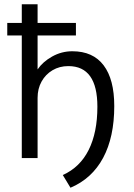

<svg xmlns="http://www.w3.org/2000/svg" viewBox="-20 -740 627 899"><path d="M310 139 274 79.5Q354.5 43.5 395.2 -38Q436 -119.5 436 -240.5Q436 -430.5 300 -430.5Q258.5 -430.5 226 -411.2Q193.5 -392 174.8 -358.5Q156 -325 156 -281.5V0H82V-574H14V-632.5H82V-720H156V-632.5H335.5V-574H156V-415Q180.5 -451 224.5 -475.5Q268.5 -500 318.5 -500Q415.5 -500 465.2 -434.2Q515 -368.5 515 -243.5Q515 -98 462.8 -0.8Q410.5 96.5 310 139Z"/></svg>

Font: Geologica ExtraLight
Style: Regular
Weight: 200
Designer: Sindre Bremnes, Frode Helland
Foundry: Monokrom Skriftforlag AS
Version: Version 1.010; ttfautohint (v1.8.4.7-5d5b);gftools[0.9.28]